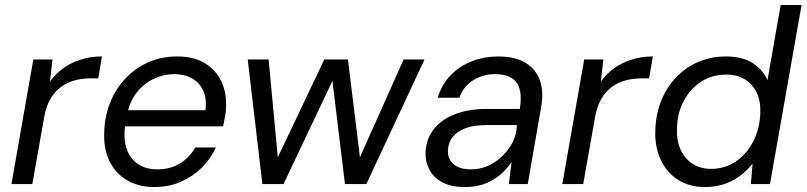

<svg xmlns="http://www.w3.org/2000/svg" viewBox="-20 -740 3243 772"><path d="M26 0 114 -501H191L181 -412Q204 -444 235 -466Q266 -488 305 -500.5Q344 -513 390 -513L375 -425H347Q313 -425 283 -417.5Q253 -410 227.5 -392Q202 -374 184 -344.5Q166 -315 158 -271L110 0Z M600 12Q537 12 490.5 -15.5Q444 -43 420 -92.5Q396 -142 399 -209Q401 -274 423.5 -329Q446 -384 485.5 -425.5Q525 -467 577.5 -490Q630 -513 692 -513Q759 -513 803.5 -486Q848 -459 869.5 -413.5Q891 -368 889 -314Q889 -295 885 -272.5Q881 -250 877 -232H464L475 -297H806Q812 -344 797 -376Q782 -408 752 -425Q722 -442 680 -442Q638 -442 598 -423Q558 -404 529 -367Q500 -330 490 -274L485 -246Q475 -190 487.5 -147.5Q500 -105 532.5 -82Q565 -59 613 -59Q665 -59 704 -83Q743 -107 765 -147H848Q827 -101 791 -65.5Q755 -30 707 -9Q659 12 600 12Z M1035 0 976 -501H1060L1100 -76H1082L1284 -501H1379L1431 -77L1413 -76L1603 -501H1687L1453 0H1367L1313 -445H1331L1120 0Z M1850 12Q1794 12 1758.5 -7Q1723 -26 1706.5 -58Q1690 -90 1691 -126Q1693 -181 1724 -220.5Q1755 -260 1810 -281Q1865 -302 1937 -302H2070Q2078 -349 2069.5 -380.5Q2061 -412 2036 -427Q2011 -442 1971 -442Q1923 -442 1883.5 -418Q1844 -394 1827 -347H1740Q1756 -401 1792.5 -438Q1829 -475 1878.5 -494Q1928 -513 1982 -513Q2050 -513 2092 -488Q2134 -463 2150.5 -417.5Q2167 -372 2156 -310L2102 0H2026L2037 -89Q2023 -68 2004.5 -49.5Q1986 -31 1962.5 -17Q1939 -3 1911.5 4.5Q1884 12 1850 12ZM1875 -59Q1910 -59 1942.5 -73.5Q1975 -88 2000.5 -113Q2026 -138 2041.5 -169Q2057 -200 2058 -233V-237H1933Q1886 -237 1852 -224.5Q1818 -212 1800 -189Q1782 -166 1781 -135Q1780 -100 1804 -79.5Q1828 -59 1875 -59Z M2241 0 2329 -501H2406L2396 -412Q2419 -444 2450 -466Q2481 -488 2520 -500.5Q2559 -513 2605 -513L2590 -425H2562Q2528 -425 2498 -417.5Q2468 -410 2442.5 -392Q2417 -374 2399 -344.5Q2381 -315 2373 -271L2325 0Z M2815 12Q2750 12 2704 -18.5Q2658 -49 2635 -101.5Q2612 -154 2615 -217Q2617 -282 2639 -336Q2661 -390 2699.5 -430Q2738 -470 2789 -491.5Q2840 -513 2898 -513Q2963 -513 3004.5 -487.5Q3046 -462 3066 -418L3119 -720H3203L3076 0H2999L3006 -82Q2987 -58 2960 -36.5Q2933 -15 2897 -1.5Q2861 12 2815 12ZM2839 -61Q2895 -61 2939 -91Q2983 -121 3009 -172Q3035 -223 3037 -286Q3039 -333 3022.5 -367.5Q3006 -402 2975 -421Q2944 -440 2900 -440Q2844 -440 2800.5 -412.5Q2757 -385 2730 -335.5Q2703 -286 2702 -223Q2700 -176 2716 -139.5Q2732 -103 2764 -82Q2796 -61 2839 -61Z"/></svg>

Font: DM Sans 17pt
Style: Italic
Weight: 400
Italic angle: -10°
Version: Version 4.004;gftools[0.9.30]